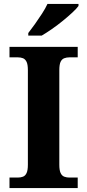

<svg xmlns="http://www.w3.org/2000/svg" viewBox="-20 -951 441 971"><path d="M28 0V-53H70Q84.6 -53 96.3 -57.5Q108 -62 114.5 -76Q121 -90 121 -118V-596Q121 -624.9 114.3 -638.4Q107.6 -652 96.3 -656.5Q85 -661 70 -661H28V-714H373V-661H331Q317.1 -661 305 -656.5Q293 -652 286.5 -638.5Q280 -624.9 280 -596V-118Q280 -90 286.5 -76Q293 -62 305 -57.5Q317.1 -53 331 -53H373V0ZM123 -784Q138 -803 156.5 -829Q175 -855 192.5 -882Q210 -909 220 -931H377V-921Q368 -908 346.5 -888Q325 -868 298 -846Q271 -824 243 -804.5Q215 -785 191 -771H123Z"/></svg>

Font: Noto Serif Thai
Style: Regular
Weight: 400
Designer: Monotype Design Team
Foundry: Monotype Imaging Inc.
Version: Version 2.001